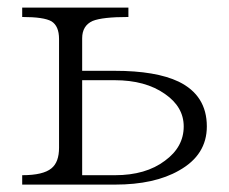

<svg xmlns="http://www.w3.org/2000/svg" viewBox="-20 -498 620 519"><path d="M202.1 -281.2H290Q373 -281.2 425.8 -244.1Q476.6 -209 476.6 -156.2Q476.6 -100.6 425.8 -63.5Q374 -24.4 291 -24.4H202.1ZM40 -24.4V1H291Q397.5 1 463.9 -37.1Q539.1 -79.1 539.1 -156.2Q539.1 -240.2 462.9 -277.3Q401.4 -306.6 290 -306.6H202.1V-394.5Q202.1 -428.7 230.5 -441.4Q256.8 -452.1 327.1 -452.1V-477.5H40V-452.1Q98.6 -452.1 119.1 -440.4Q139.6 -427.7 139.6 -392.6V-98.6Q139.6 -59.6 119.1 -43Q96.7 -24.4 40 -24.4Z"/></svg>

Font: Batang
Style: Regular
Weight: 400
Version: Version 2.21